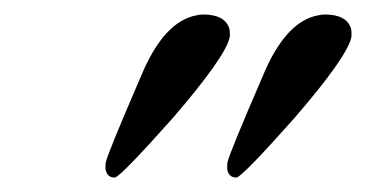

<svg xmlns="http://www.w3.org/2000/svg" viewBox="-20 -582 505 265"><path d="M428.2 -562Q458 -562 464.4 -543Q465.8 -536.6 464.8 -529.8Q458 -502 386.2 -418.9Q316.4 -340.3 306.6 -336.9Q294.9 -336.9 293.5 -349.6Q293.5 -354 293.9 -357.9Q296.9 -371.1 342.3 -476.1Q374 -553.2 419.9 -561Q423.8 -562 428.2 -562ZM260.3 -562Q290 -562 296.4 -543Q297.9 -536.6 296.9 -529.8Q290 -502 218.3 -418.9Q148.4 -340.3 138.7 -336.9Q127 -336.9 125.5 -349.6Q125.5 -354 126 -357.9Q128.9 -371.1 174.3 -476.1Q206.1 -553.2 252 -561Q255.9 -562 260.3 -562Z"/></svg>

Font: Linux Biolinum Slanted O
Style: Slanted
Weight: 400
Designer: Philipp H. Poll
Foundry: Philipp H. Poll
Version: Version 1.0.4